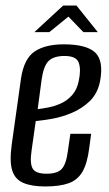

<svg xmlns="http://www.w3.org/2000/svg" viewBox="-20 -662 392 693"><path d="M143 11Q95 11 65 -1.5Q35 -14 24.5 -45.5Q14 -77 22 -138L56 -380Q67 -451 105.5 -476.5Q144 -502 210 -502Q292 -502 323.5 -472.5Q355 -443 341 -368Q332 -324 304 -297Q276 -270 239 -254.5Q202 -239 166.5 -233Q131 -227 109 -225L94 -119Q87 -72 98 -53.5Q109 -35 148 -35Q187 -35 203 -52.5Q219 -70 225 -117L234 -179H309L302 -127Q295 -72 277.5 -42Q260 -12 227.5 -0.5Q195 11 143 11ZM116 -268Q133 -270 156 -274.5Q179 -279 201.5 -289.5Q224 -300 241 -319.5Q258 -339 264 -369Q273 -410 264.5 -435Q256 -460 213 -460Q174 -460 155.5 -442Q137 -424 130 -373ZM104 -546 208 -642H256L333 -546H281L227 -602L158 -546Z"/></svg>

Font: Alumni Sans Thin Medium
Style: Italic
Weight: 500
Italic angle: -8°
Version: Version 1.016